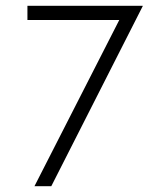

<svg xmlns="http://www.w3.org/2000/svg" viewBox="-20 -645 561 665"><path d="M99.3 0 393.1 -575.7H75V-625H474.3V-623.6L157.6 0Z"/></svg>

Font: Afacad Flux Light
Style: Regular
Weight: 300
Designer: Kristian Moeller
Foundry: Dicotype
Version: Version 1.100